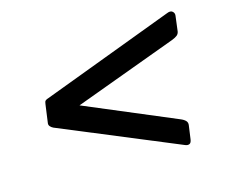

<svg xmlns="http://www.w3.org/2000/svg" viewBox="-67 -645 678 577"><g transform="rotate(-15 272.0 -356.5)"><path d="M464 -170.3Q462.5 -159.3 456.6 -157Q450.7 -154.6 442.5 -158.4L74.7 -311Q68.8 -313.8 65 -318.4Q61.2 -323 62.5 -329.4L70.2 -385.4Q70.8 -393.1 74.1 -396Q77.5 -398.9 84 -400.7L494.7 -555Q505.7 -559.6 511.9 -553.9Q518.2 -548.3 516.2 -538.7L510.5 -493.4Q509.2 -486.1 504.1 -481.8Q499.1 -477.5 487.4 -472.9L168.1 -355.2L449.5 -236.6Q460.9 -232 466.1 -226.3Q471.3 -220.6 469.8 -212Z"/></g></svg>

Font: Libre Franklin Thin
Style: Italic
Weight: 100
Italic angle: -8°
Designer: Pablo Impallari, Rodrigo Fuenzalida, Nhung Nguyen
Foundry: Impallari Type
Version: Version 3.000